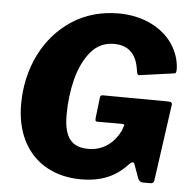

<svg xmlns="http://www.w3.org/2000/svg" viewBox="-53 -805 864 868"><g transform="rotate(5 378.5 -371.0)"><path d="M347 10C450 10 511 -27 559 -79C564 -84 568 -87 573 -87C576 -87 579 -85 580 -82L604 -16C609 -5 616 0 627 0H660C670 0 676 -4 677 -13L725 -356C725 -358 726 -361 726 -363C726 -370 723 -375 706 -375L410 -377C404 -377 400 -373 399 -365L388 -271C388 -269 388 -267 388 -266C388 -259 389 -256 398 -256H507C516 -256 520 -254 520 -250C520 -249 519 -246 517 -243L511 -225C483 -169 435 -130 367 -130C294 -130 256 -169 256 -274C256 -329 262 -383 275 -435C288 -486 308 -529 336 -563C363 -596 399 -613 442 -613C505 -613 543 -579 554 -510C558 -486 560 -482 566 -482C566 -482 566 -482 567 -482L725 -504C733 -505 734 -511 734 -527C732 -566 720 -602 697 -637C651 -705 563 -752 451 -752C372 -752 302 -732 241 -693C180 -653 132 -599 98 -531C64 -462 47 -387 47 -304C47 -115 161 10 347 10Z"/></g></svg>

Font: Libre Franklin ExtraBold
Style: Italic
Weight: 800
Italic angle: -8°
Designer: Pablo Impallari, Rodrigo Fuenzalida
Foundry: Impallari Type
Version: Version 1.002; ttfautohint (v1.5)